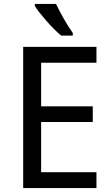

<svg xmlns="http://www.w3.org/2000/svg" viewBox="-20 -951 568 971"><path d="M467.8 0H97.2V-713.9H467.8V-633.8H188V-413.1H449.2V-334H188V-80.1H467.8ZM348.1 -771H289.6Q272.5 -784.7 252.4 -804.9Q232.4 -825.2 213.6 -846.7Q194.8 -868.2 179.4 -887.9Q164.1 -907.7 156.2 -920.9V-931.2H263.2Q271 -914.6 281.5 -894.8Q292 -875 303.2 -855.2Q314.5 -835.4 326.2 -816.9Q337.9 -798.3 348.1 -784.2Z"/></svg>

Font: Droid Sans
Style: Regular
Weight: 400
Version: Version 1.00 build 113